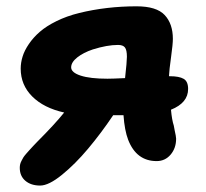

<svg xmlns="http://www.w3.org/2000/svg" viewBox="-20 -531 646 602"><path d="M106 50.8Q77.1 50.8 59.6 35.9Q42 21 42 -4.9Q42 -10.7 43.2 -15.9Q44.4 -21 47.6 -27.1Q50.8 -33.2 53.2 -37.4Q55.7 -41.5 62 -48.8Q68.4 -56.2 71.8 -59.8Q75.2 -63.5 83.7 -72.8Q92.3 -82 96.2 -85.9Q151.4 -141.1 181.2 -178.2Q117.2 -192.4 81.1 -228.5Q44.9 -264.6 44.9 -315.9Q44.9 -334.5 50.8 -353.5Q56.6 -372.6 70.6 -393.1Q84.5 -413.6 105 -431.4Q125.5 -449.2 157.2 -464.8Q189 -480.5 228 -490.2Q314 -511.2 408.2 -511.2Q470.7 -511.2 496.3 -483.9Q522 -456.5 522 -409.2Q522 -392.6 516.4 -352.3Q510.7 -312 509.8 -292H513.2Q541.5 -292 555.7 -283.9Q569.8 -275.9 569.8 -252Q569.8 -208.5 516.1 -187Q519 -154.8 524.9 -137.2Q525.9 -130.9 527.8 -121.6Q529.8 -112.3 531 -106.2Q532.2 -100.1 532.2 -96.2Q532.2 -66.4 514.9 -46.1Q497.6 -25.9 471.2 -25.9Q407.7 -25.9 381.8 -92.8Q370.6 -122.1 367.2 -169.9H335Q296.9 -113.3 256.3 -64.9Q215.8 -16.6 174.3 17.1Q132.8 50.8 106 50.8ZM316.9 -284.2Q332 -284.2 372.1 -286.1Q377.9 -337.9 377.9 -353Q377.9 -374 371.8 -382.1Q365.7 -390.1 350.1 -390.1Q315.9 -390.1 271 -376Q241.7 -366.2 222.4 -351.1Q203.1 -335.9 203.1 -319.8Q203.1 -303.7 232.9 -293.9Q262.7 -284.2 316.9 -284.2Z"/></svg>

Font: Shantell Sans Irregular
Style: Bold
Weight: 700
Designer: Stephen Nixon, Anya Danilova, Shantell Martin
Foundry: Arrow Type
Version: Version 1.006;[9816181b4]